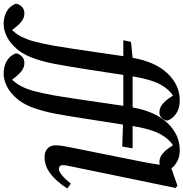

<svg xmlns="http://www.w3.org/2000/svg" viewBox="-150 -788 1026 1075"><g transform="rotate(90 363.5 -250.0)"><path d="M389 -743Q433 -743 463.5 -721.5Q494 -700 501 -671Q497 -652 484.5 -640.5Q472 -629 457 -629Q433 -629 415.5 -641Q398 -653 378 -679L361 -705Q328 -685 300.5 -638Q273 -591 256 -495Q255 -491 254.5 -487Q254 -483 253 -479H423H427Q450 -607 515 -675Q580 -743 667 -743Q701 -743 727.5 -729.5Q754 -716 768 -696L865 -730L878 -720L758 -138Q750 -103 750 -88Q750 -77 756.5 -71.5Q763 -66 771 -66Q799 -66 854 -133L881 -113Q861 -82 834.5 -52.5Q808 -23 776 -4.5Q744 14 705 14Q676 14 657.5 -2Q639 -18 639 -49Q639 -64 642.5 -86Q646 -108 653 -143L715 -451Q723 -492 732 -537Q741 -582 748 -631Q740 -629 735 -629Q711 -629 693.5 -641Q676 -653 656 -679L639 -705Q606 -685 578.5 -638Q551 -591 534 -495Q533 -491 532.5 -487Q532 -483 531 -479H656L646 -421L523 -425Q507 -328 492.5 -230.5Q478 -133 461 -41Q446 35 423.5 91.5Q401 148 362 186Q331 216 299 229.5Q267 243 238 243Q198 243 167.5 226Q137 209 124 174Q128 154 142 140.5Q156 127 178 127Q201 127 220 140.5Q239 154 255 175L272 196Q281 186 290.5 173.5Q300 161 308 145Q325 113 336.5 69Q348 25 360 -41Q376 -138 389.5 -232.5Q403 -327 418 -427H245Q230 -330 215 -231.5Q200 -133 183 -41Q168 35 145.5 91.5Q123 148 84 186Q53 216 21 229.5Q-11 243 -40 243Q-80 243 -110.5 226Q-141 209 -154 174Q-150 154 -136 140.5Q-122 127 -100 127Q-77 127 -58 140.5Q-39 154 -23 175L-6 196Q3 186 12.5 173.5Q22 161 30 145Q47 113 58.5 69Q70 25 82 -41Q98 -138 111.5 -232.5Q125 -327 140 -427H51L60 -470L149 -479Q172 -607 237 -675Q302 -743 389 -743Z"/></g></svg>

Font: Source Serif Pro SemiBold
Style: Italic
Weight: 600
Italic angle: -12°
Designer: Frank Grießhammer
Foundry: Adobe Systems Incorporated
Version: Version 3.001;hotconv 1.0.111;makeotfexe 2.5.65597